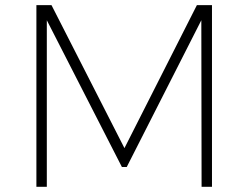

<svg xmlns="http://www.w3.org/2000/svg" viewBox="-20 -719 956 739"><path d="M120.1 0V-699.2H178.2L459 -148.9L737.8 -699.2H795.9V0H755.9L754.9 -641.1L467.8 -76.2H449.2L160.2 -641.1V0Z"/></svg>

Font: Trueno UltraLight
Style: Regular
Weight: 250
Designer: Julieta Ulanovsky
Foundry: Julieta Ulanovsky
Version: Version 3.001b | FøM Fix